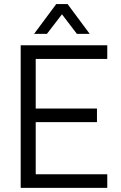

<svg xmlns="http://www.w3.org/2000/svg" viewBox="-20 -909 587 929"><path d="M307.1 -889.2 414.1 -745.1H352.1L279.8 -839.8L207 -745.1H145L252 -889.2ZM152.8 -383.8H449.2V-317.9H152.8V-65.9H499V0H80.1V-689.9H499V-624H152.8Z"/></svg>

Font: D-DIN-PRO
Style: Regular
Weight: 400
Designer: Charles Nix
Foundry: Datto Inc.
Version: Version 1.000;hotconv 1.0.109;makeotfexe 2.5.65596